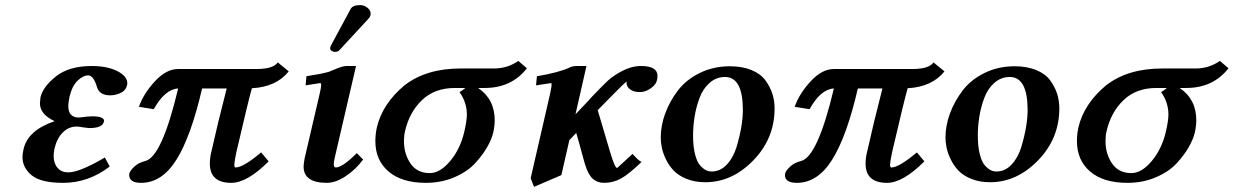

<svg xmlns="http://www.w3.org/2000/svg" viewBox="-20 -703 4825 751"><path d="M192.9 -121.1Q189.9 -106 189.9 -92.8Q189.9 -64 205.1 -46.4Q220.2 -28.8 247.1 -28.8Q291 -28.8 390.1 -86.9L409.2 -51.8Q326.2 12.2 227.1 12.2Q140.1 12.2 104 -17.3Q67.9 -46.9 67.9 -88.9Q67.9 -100.1 71.8 -118.2Q87.9 -193.4 193.8 -229Q135.7 -255.9 136.2 -299.8Q136.2 -305.7 138.2 -321.8Q147.9 -363.8 199 -404.3Q250 -444.8 338.9 -444.8Q399.9 -444.8 439 -424.8Q478 -404.8 478 -377Q478 -373 477.1 -370.1Q472.2 -349.1 452.1 -339.6Q432.1 -330.1 411.1 -330.1Q368.2 -330.1 358.9 -363.8Q345.7 -407.7 325.2 -408.2Q305.2 -408.2 283.7 -387.7Q262.2 -367.2 252 -325.2Q247.1 -300.3 247.1 -288.1Q247.1 -243.2 289.1 -243.2Q292 -244.1 296.9 -244.1Q324.7 -248 340.8 -248Q386.7 -248 387.2 -230Q387.2 -228 386.2 -227.1Q381.3 -202.1 330.1 -202.1Q327.1 -202.1 322.5 -202.6Q317.9 -203.1 312 -204.1Q306.2 -205.1 303.2 -205.1Q288.1 -208 279.8 -208Q249 -208 225.8 -185.1Q202.6 -162.1 192.9 -121.1Z M983.4 -433.1Q1049.3 -433.1 1066.4 -459L1109.4 -423.8Q1060.5 -362.8 965.3 -357.9Q953.1 -316.9 904.8 -108.9Q897 -71.8 896.5 -59.1Q896.5 -47.9 901.4 -47.9Q931.2 -47.9 1001.5 -106.9L1030.8 -71.8Q946.8 12.2 884.8 12.2Q800.8 12.2 800.8 -63Q800.8 -85.9 806.6 -108.9Q831.5 -220.7 866.7 -356.9H770.5Q727.5 -170.9 670.7 -79.3Q613.8 12.2 531.7 12.2Q485.8 12.2 485.4 -18.1Q485.4 -20 485.8 -22Q486.3 -23.9 486.3 -25.9Q490.2 -37.1 506.3 -52Q522.5 -66.9 548.3 -73.2Q613.3 -89.4 676.8 -356.9Q625 -354 581.5 -275.9L523.4 -285.2Q541.5 -336.9 585.9 -385Q630.4 -433.1 676.8 -433.1Z M1372.6 -444.8 1288.6 -83Q1285.6 -68.8 1285.6 -61Q1285.6 -47.9 1293.5 -47.9Q1319.3 -47.9 1375.5 -104L1400.4 -79.1Q1372.6 -41 1333 -14.4Q1293.5 12.2 1258.3 12.2Q1167.5 12.2 1167.5 -51.8Q1167.5 -60.5 1171.4 -83L1230.5 -336.9Q1236.3 -361.8 1236.3 -371.1Q1236.3 -377.9 1231.4 -377.9Q1229.5 -377.9 1175.3 -369.1L1178.7 -404.8Q1235.8 -413.6 1265.6 -421.9L1300.3 -436Q1322.3 -444.8 1335.4 -444.8ZM1388.7 -683.1Q1403.8 -683.1 1416.7 -673.1Q1429.7 -663.1 1429.7 -649.9V-646Q1427.7 -636.2 1420.4 -628.9L1307.6 -506.8Q1301.8 -500 1289.6 -500Q1283.7 -500 1277.6 -503.9Q1271.5 -507.8 1271.5 -513.2Q1271.5 -519 1274.4 -524.9L1351.6 -668Q1359.9 -683.1 1388.7 -683.1Z M1661.1 -25.9Q1701.2 -25.9 1740.7 -73Q1780.3 -120.1 1795.9 -187Q1805.7 -229 1806.2 -253.9Q1806.2 -302.7 1777.3 -342.8Q1782.2 -345.7 1787.1 -348.9Q1792 -352.1 1795.7 -355Q1799.3 -357.9 1799.3 -358.9H1759.3Q1680.2 -358.9 1630.6 -311.5Q1581.1 -264.2 1564 -189Q1560.1 -173.8 1560.1 -150.9Q1560.1 -101.1 1585.7 -63.5Q1611.3 -25.9 1661.1 -25.9ZM1562 -369.1Q1647 -435.1 1781.2 -435.1H1911.1Q1965.3 -435.1 2007.3 -464.8L2041 -436Q1981 -358.9 1876 -358.9H1850.1Q1915 -314.9 1915 -232.9Q1915 -210 1909.2 -184.1Q1903.3 -159.2 1886.2 -128.7Q1869.1 -98.1 1839.1 -65.2Q1809.1 -32.2 1758.1 -10Q1707 12.2 1646 12.2Q1551.8 12.2 1500 -32Q1448.2 -76.2 1448.2 -150.9Q1448.2 -177.7 1454.1 -205.1Q1476.1 -297.4 1562 -369.1Z M2549.8 -390.1Q2546.9 -373 2525.9 -357.9Q2504.9 -342.8 2482.9 -342.8Q2459 -342.8 2444.8 -353.3Q2430.7 -363.8 2430.7 -378.9Q2430.7 -382.8 2432.1 -384.8Q2424.3 -380.9 2359.9 -314.9L2317.9 -272Q2334 -218.8 2365.7 -110.8Q2384.8 -45.9 2394 -45.9L2399.9 -51.3Q2405.8 -56.6 2422.4 -71.8Q2439 -86.9 2454.1 -101.1Q2481.9 -70.3 2489.7 -69.8Q2439 -21 2408.4 -4.4Q2377.9 12.2 2342.8 12.2Q2315.9 12.2 2297.9 -4.4Q2279.8 -21 2267.1 -64Q2236.3 -176.8 2233.9 -183.1L2207 -154.8L2175.8 -18.1L2068.8 27.8L2055.7 -5.9L2131.8 -336.9Q2137.7 -365.7 2137.7 -371.8Q2137.7 -377.9 2134.8 -377.9Q2130.9 -377.9 2076.7 -369.1L2080.1 -404.8Q2164.1 -418.9 2206.1 -438Q2217.3 -444.8 2236.8 -444.8H2273.9L2231 -255.9Q2239.7 -265.6 2261.7 -288.3Q2283.7 -311 2295.9 -325.2Q2336.9 -368.2 2357.9 -387.7Q2378.9 -407.2 2414.8 -426Q2450.7 -444.8 2487.8 -444.8Q2551.8 -444.8 2551.8 -405.8Q2551.8 -396 2549.8 -390.1Z M2690.9 -172.9Q2690.9 -129.9 2698.7 -99.4Q2706.5 -68.8 2719 -55.4Q2731.4 -42 2741.9 -37.1Q2752.4 -32.2 2763.7 -32.2Q2797.9 -32.2 2823.2 -59.6Q2848.6 -86.9 2861.1 -128.4Q2873.5 -169.9 2879.6 -206.5Q2885.7 -243.2 2885.7 -272Q2885.7 -401.9 2815.9 -401.9Q2781.7 -401.9 2755.6 -378.9Q2729.5 -356 2716.1 -319.6Q2702.6 -283.2 2696.8 -246.1Q2690.9 -209 2690.9 -172.9ZM2564.5 -165Q2564.5 -211.9 2582 -259.5Q2599.6 -307.1 2631.6 -349.1Q2663.6 -391.1 2717 -417.5Q2770.5 -443.8 2834.5 -443.8Q2883.3 -443.8 2919.4 -429Q2955.6 -414.1 2974.1 -388.4Q2992.7 -362.8 3001.2 -335.9Q3009.8 -309.1 3009.8 -278.8Q3009.8 -161.6 2926.8 -75.9Q2843.8 9.8 2738.8 9.8Q2697.8 9.8 2665.8 -3.2Q2633.8 -16.1 2615.2 -35.6Q2596.7 -55.2 2584.7 -80.1Q2572.8 -105 2568.6 -126Q2564.5 -147 2564.5 -165Z M3548.3 -433.1Q3614.3 -433.1 3631.3 -459L3674.3 -423.8Q3625.5 -362.8 3530.3 -357.9Q3518.1 -316.9 3469.7 -108.9Q3461.9 -71.8 3461.4 -59.1Q3461.4 -47.9 3466.3 -47.9Q3496.1 -47.9 3566.4 -106.9L3595.7 -71.8Q3511.7 12.2 3449.7 12.2Q3365.7 12.2 3365.7 -63Q3365.7 -85.9 3371.6 -108.9Q3396.5 -220.7 3431.6 -356.9H3335.4Q3292.5 -170.9 3235.6 -79.3Q3178.7 12.2 3096.7 12.2Q3050.8 12.2 3050.3 -18.1Q3050.3 -20 3050.8 -22Q3051.3 -23.9 3051.3 -25.9Q3055.2 -37.1 3071.3 -52Q3087.4 -66.9 3113.3 -73.2Q3178.2 -89.4 3241.7 -356.9Q3189.9 -354 3146.5 -275.9L3088.4 -285.2Q3106.4 -336.9 3150.9 -385Q3195.3 -433.1 3241.7 -433.1Z M3804.7 -172.9Q3804.7 -129.9 3812.5 -99.4Q3820.3 -68.8 3832.8 -55.4Q3845.2 -42 3855.7 -37.1Q3866.2 -32.2 3877.4 -32.2Q3911.6 -32.2 3937 -59.6Q3962.4 -86.9 3974.9 -128.4Q3987.3 -169.9 3993.4 -206.5Q3999.5 -243.2 3999.5 -272Q3999.5 -401.9 3929.7 -401.9Q3895.5 -401.9 3869.4 -378.9Q3843.3 -356 3829.8 -319.6Q3816.4 -283.2 3810.5 -246.1Q3804.7 -209 3804.7 -172.9ZM3678.2 -165Q3678.2 -211.9 3695.8 -259.5Q3713.4 -307.1 3745.4 -349.1Q3777.3 -391.1 3830.8 -417.5Q3884.3 -443.8 3948.2 -443.8Q3997.1 -443.8 4033.2 -429Q4069.3 -414.1 4087.9 -388.4Q4106.4 -362.8 4115 -335.9Q4123.5 -309.1 4123.5 -278.8Q4123.5 -161.6 4040.5 -75.9Q3957.5 9.8 3852.5 9.8Q3811.5 9.8 3779.5 -3.2Q3747.6 -16.1 3729 -35.6Q3710.4 -55.2 3698.5 -80.1Q3686.5 -105 3682.4 -126Q3678.2 -147 3678.2 -165Z M4405.3 -25.9Q4445.3 -25.9 4484.9 -73Q4524.4 -120.1 4540 -187Q4549.8 -229 4550.3 -253.9Q4550.3 -302.7 4521.5 -342.8Q4526.4 -345.7 4531.2 -348.9Q4536.1 -352.1 4539.8 -355Q4543.5 -357.9 4543.5 -358.9H4503.4Q4424.3 -358.9 4374.8 -311.5Q4325.2 -264.2 4308.1 -189Q4304.2 -173.8 4304.2 -150.9Q4304.2 -101.1 4329.8 -63.5Q4355.5 -25.9 4405.3 -25.9ZM4306.2 -369.1Q4391.1 -435.1 4525.4 -435.1H4655.3Q4709.5 -435.1 4751.5 -464.8L4785.2 -436Q4725.1 -358.9 4620.1 -358.9H4594.2Q4659.2 -314.9 4659.2 -232.9Q4659.2 -210 4653.3 -184.1Q4647.5 -159.2 4630.4 -128.7Q4613.3 -98.1 4583.3 -65.2Q4553.2 -32.2 4502.2 -10Q4451.2 12.2 4390.1 12.2Q4295.9 12.2 4244.1 -32Q4192.4 -76.2 4192.4 -150.9Q4192.4 -177.7 4198.2 -205.1Q4220.2 -297.4 4306.2 -369.1Z"/></svg>

Font: Linux Libertine
Style: Semibold Italic
Weight: 600
Italic angle: -11.5°
Designer: Philipp H. Poll
Foundry: Philipp H. Poll
Version: Version 5.1.2 ; ttfautohint (v0.9)